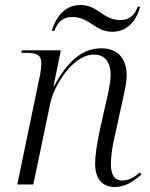

<svg xmlns="http://www.w3.org/2000/svg" viewBox="-20 -737 601 767"><path d="M429 -610C492 -610 526 -659 540 -710H530C520 -683 503 -657 461 -657C390 -657 372 -717 302 -717C237 -717 202 -666 187 -614H197C208 -641 224 -669 269 -669C339 -669 359 -610 429 -610ZM439 10C480 10 512 -11 545 -40L539 -48C511 -24 489 -16 469 -16C436 -16 423 -40 423 -81C423 -117 430 -158 439 -196L468 -328C475 -361 486 -403 486 -437C486 -494 458 -544 384 -544C311 -544 252 -496 196 -393H194L223 -536H67L65 -526H79C124 -526 145 -520 145 -484C145 -473 143 -453 140 -438L49 0H113L181 -325C196 -397 272 -519 355 -519C411 -519 422 -471 422 -439C422 -401 407 -342 402 -321L378 -214C367 -160 360 -117 360 -83C360 -24 387 10 439 10Z"/></svg>

Font: Noto Serif Display Light
Style: Italic
Weight: 300
Italic angle: -12°
Designer: Monotype Design Team
Foundry: Monotype Imaging Inc.
Version: Version 2.009